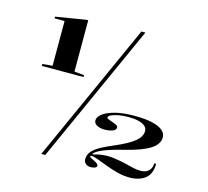

<svg xmlns="http://www.w3.org/2000/svg" viewBox="-105 -846 1066 983"><g transform="rotate(15 427.5 -354.0)"><path d="M80 -421V-431L133 -436V-673H80V-682L239 -708H249V-436L301 -431V-421ZM455 15Q438 15 428 5.5Q418 -4 418 -17Q418 -43 435.5 -61.5Q453 -80 482 -95Q511 -110 542 -123Q615 -154 646 -180Q677 -206 677 -235Q677 -251 664.5 -261.5Q652 -272 630 -277.5Q608 -283 578 -283Q548 -283 524.5 -278.5Q501 -274 487 -267.5Q473 -261 473 -253Q473 -248 482.5 -244.5Q492 -241 503.5 -237Q515 -233 524.5 -228Q534 -223 534 -216Q534 -202 515.5 -195.5Q497 -189 474 -189Q450 -189 433.5 -198Q417 -207 417 -223Q417 -241 439 -258Q461 -275 503 -286Q545 -297 604 -297Q664 -297 701 -288Q738 -279 755.5 -263.5Q773 -248 773 -228Q773 -191 731.5 -164.5Q690 -138 606 -117Q536 -100 497 -84.5Q458 -69 446 -53L453 -51Q466 -56 483.5 -59Q501 -62 522.5 -62.5Q544 -63 567 -59Q602 -54 626.5 -47.5Q651 -41 670 -37Q689 -33 707 -33Q733 -33 749 -47.5Q765 -62 765 -88H775Q775 -34 743.5 -9.5Q712 15 661 15Q629 15 596 6.5Q563 -2 533 -13.5Q503 -25 480 -33.5Q457 -42 446 -42Q439 -42 439 -38Q439 -33 451.5 -27.5Q464 -22 475.5 -15Q487 -8 487 0Q487 7 478 11Q469 15 455 15ZM194 15 527 -723H548L215 15Z"/></g></svg>

Font: Kalnia Expanded
Style: Regular
Weight: 400
Width: 7
Designer: Frida Medrano
Foundry: Frida Medrano
Version: Version 1.105